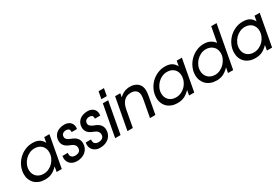

<svg xmlns="http://www.w3.org/2000/svg" viewBox="78 -1812 4226 2897"><g transform="rotate(-30 2191.5 -363.0)"><path d="M544 -88Q492 -34 441 -10.5Q390 13 324 13Q269 13 224.5 -3.5Q180 -20 148.5 -50Q117 -80 99.5 -122Q82 -164 82 -215Q82 -285 110 -348Q138 -411 185 -458.5Q232 -506 295 -534Q358 -562 428 -562Q496 -562 540 -538Q584 -514 613 -460L629 -549H719L618 0H528ZM179 -234Q179 -199 191 -169.5Q203 -140 225 -118.5Q247 -97 277.5 -85Q308 -73 345 -73Q394 -73 437 -93Q480 -113 512 -146.5Q544 -180 562.5 -224Q581 -268 581 -316Q581 -352 569 -381.5Q557 -411 535.5 -432Q514 -453 483.5 -464.5Q453 -476 415 -476Q368 -476 325 -456Q282 -436 249.5 -402Q217 -368 198 -324.5Q179 -281 179 -234Z M819 -166Q818 -161 817.5 -156Q817 -151 817 -146Q817 -109 839 -91Q861 -73 897 -73Q941 -73 967 -93Q993 -113 993 -155Q993 -183 973.5 -207Q954 -231 907 -248Q843 -271 815 -307Q787 -343 787 -391Q787 -430 801 -461.5Q815 -493 841 -515.5Q867 -538 903.5 -550Q940 -562 984 -562Q1044 -562 1082.5 -528.5Q1121 -495 1121 -437Q1121 -423 1118 -408H1025Q1026 -412 1026 -422Q1026 -449 1010 -462.5Q994 -476 965 -476Q930 -476 907 -457.5Q884 -439 884 -405Q884 -378 906.5 -358Q929 -338 964 -326Q1030 -303 1060.5 -266Q1091 -229 1091 -177Q1091 -135 1075.5 -100Q1060 -65 1032 -40Q1004 -15 965 -1Q926 13 878 13Q843 13 814.5 2.5Q786 -8 765.5 -26.5Q745 -45 733.5 -71.5Q722 -98 722 -129Q722 -137 723 -146.5Q724 -156 726 -166Z M1224 -166Q1223 -161 1222.5 -156Q1222 -151 1222 -146Q1222 -109 1244 -91Q1266 -73 1302 -73Q1346 -73 1372 -93Q1398 -113 1398 -155Q1398 -183 1378.5 -207Q1359 -231 1312 -248Q1248 -271 1220 -307Q1192 -343 1192 -391Q1192 -430 1206 -461.5Q1220 -493 1246 -515.5Q1272 -538 1308.5 -550Q1345 -562 1389 -562Q1449 -562 1487.5 -528.5Q1526 -495 1526 -437Q1526 -423 1523 -408H1430Q1431 -412 1431 -422Q1431 -449 1415 -462.5Q1399 -476 1370 -476Q1335 -476 1312 -457.5Q1289 -439 1289 -405Q1289 -378 1311.5 -358Q1334 -338 1369 -326Q1435 -303 1465.5 -266Q1496 -229 1496 -177Q1496 -135 1480.5 -100Q1465 -65 1437 -40Q1409 -15 1370 -1Q1331 13 1283 13Q1248 13 1219.5 2.5Q1191 -8 1170.5 -26.5Q1150 -45 1138.5 -71.5Q1127 -98 1127 -129Q1127 -137 1128 -146.5Q1129 -156 1131 -166Z M1650 -549H1743L1642 0H1548ZM1685 -739H1779L1756 -613H1662Z M1864 -549H1954L1942 -484Q1985 -525 2029.5 -543.5Q2074 -562 2126 -562Q2168 -562 2202 -550.5Q2236 -539 2261 -517Q2286 -495 2299.5 -463Q2313 -431 2313 -389Q2313 -369 2310.5 -345Q2308 -321 2302 -290L2249 0H2155L2207 -282Q2216 -329 2216 -360Q2216 -416 2184 -446Q2152 -476 2095 -476Q2050 -476 2018 -461Q1986 -446 1964.5 -420.5Q1943 -395 1929.5 -361Q1916 -327 1909 -288L1856 0H1762Z M2852 -88Q2800 -34 2749 -10.5Q2698 13 2632 13Q2577 13 2532.5 -3.5Q2488 -20 2456.5 -50Q2425 -80 2407.5 -122Q2390 -164 2390 -215Q2390 -285 2418 -348Q2446 -411 2493 -458.5Q2540 -506 2603 -534Q2666 -562 2736 -562Q2804 -562 2848 -538Q2892 -514 2921 -460L2937 -549H3027L2926 0H2836ZM2487 -234Q2487 -199 2499 -169.5Q2511 -140 2533 -118.5Q2555 -97 2585.5 -85Q2616 -73 2653 -73Q2702 -73 2745 -93Q2788 -113 2820 -146.5Q2852 -180 2870.5 -224Q2889 -268 2889 -316Q2889 -352 2877 -381.5Q2865 -411 2843.5 -432Q2822 -453 2791.5 -464.5Q2761 -476 2723 -476Q2676 -476 2633 -456Q2590 -436 2557.5 -402Q2525 -368 2506 -324.5Q2487 -281 2487 -234Z M3069 -218Q3069 -287 3097 -350Q3125 -413 3172.5 -460.5Q3220 -508 3282.5 -536.5Q3345 -565 3414 -565Q3475 -565 3522.5 -542Q3570 -519 3599 -475L3648 -739H3741L3604 0H3514L3531 -90Q3479 -35 3428.5 -11Q3378 13 3313 13Q3258 13 3213 -4Q3168 -21 3136 -52Q3104 -83 3086.5 -125Q3069 -167 3069 -218ZM3166 -238Q3166 -202 3178 -172Q3190 -142 3212 -120Q3234 -98 3265 -85.5Q3296 -73 3334 -73Q3381 -73 3424 -93.5Q3467 -114 3499.5 -148Q3532 -182 3551.5 -225.5Q3571 -269 3571 -315Q3571 -351 3559 -381Q3547 -411 3524.5 -432.5Q3502 -454 3470.5 -466.5Q3439 -479 3401 -479Q3354 -479 3311.5 -458.5Q3269 -438 3236.5 -404.5Q3204 -371 3185 -327.5Q3166 -284 3166 -238Z M4208 -88Q4156 -34 4105 -10.5Q4054 13 3988 13Q3933 13 3888.5 -3.5Q3844 -20 3812.5 -50Q3781 -80 3763.5 -122Q3746 -164 3746 -215Q3746 -285 3774 -348Q3802 -411 3849 -458.5Q3896 -506 3959 -534Q4022 -562 4092 -562Q4160 -562 4204 -538Q4248 -514 4277 -460L4293 -549H4383L4282 0H4192ZM3843 -234Q3843 -199 3855 -169.5Q3867 -140 3889 -118.5Q3911 -97 3941.5 -85Q3972 -73 4009 -73Q4058 -73 4101 -93Q4144 -113 4176 -146.5Q4208 -180 4226.5 -224Q4245 -268 4245 -316Q4245 -352 4233 -381.5Q4221 -411 4199.5 -432Q4178 -453 4147.5 -464.5Q4117 -476 4079 -476Q4032 -476 3989 -456Q3946 -436 3913.5 -402Q3881 -368 3862 -324.5Q3843 -281 3843 -234Z"/></g></svg>

Font: Involve Medium Oblique
Style: Italic
Weight: 500
Italic angle: -10.5°
Designer: Stefan Peev
Foundry: Context Ltd.
Version: Version 1.001